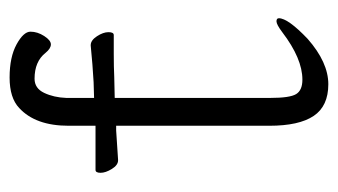

<svg xmlns="http://www.w3.org/2000/svg" viewBox="-172 -519 704 400"><g transform="rotate(-90 180.0 -319.0)"><path d="M299 -30Q250 13 204.5 13Q159 13 138.5 -17.5Q118 -48 118 -110V-429H108Q107 -429 47 -425H46Q36 -425 28 -438Q20 -451 20 -461.5Q20 -472 26 -472H118V-528Q118 -597 155 -631Q176 -651 218.5 -651Q261 -651 287.5 -636.5Q314 -622 314 -607.5Q314 -593 305 -579Q296 -565 287.5 -565Q279 -565 270 -576Q252 -599 216 -599Q196 -599 186.5 -579Q177 -559 176 -533V-475L209 -476Q245 -478 285 -482H286Q296 -482 304.5 -469Q313 -456 313 -445Q313 -434 307 -434H268Q240 -434 220 -433L176 -432V-108Q176 -67 184 -54Q192 -41 214 -41Q258 -41 313 -83Q329 -95 335.5 -95Q342 -95 342 -90Q342 -71 299 -30ZM270 -576Z"/></g></svg>

Font: LXGW WenKai TC Light
Style: Regular
Weight: 300
Designer: LXGW / Fontworks Inc.
Foundry: LXGW / Fontworks Inc.
Version: Version 1.330